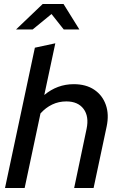

<svg xmlns="http://www.w3.org/2000/svg" viewBox="-20 -938 597 958"><path d="M5 0 154 -700 256 -722 201 -464Q266 -518 348 -518Q409 -518 450 -490.5Q491 -463 508 -415Q525 -367 512 -306L447 0H350L412 -295Q425 -357 397 -394.5Q369 -432 311 -432Q273 -432 240.5 -416.5Q208 -401 182 -372L103 0ZM60 -791 193 -918H297L376 -791H298L237 -868L143 -791Z"/></svg>

Font: Red Hat Display SemiBold
Style: Italic
Weight: 600
Italic angle: -12°
Designer: Pentagram, MCKL
Foundry: Pentagram, MCKL
Version: Version 1.023